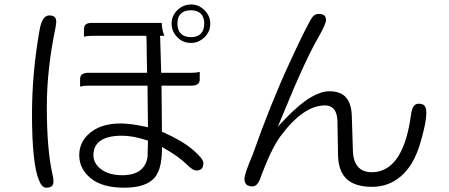

<svg xmlns="http://www.w3.org/2000/svg" viewBox="-20 -806 2040 873"><path d="M893.1 -743.7Q908.7 -728 908.7 -699.2Q908.7 -668.5 893.1 -652.8Q877.4 -637.2 847.9 -637.2Q818.4 -637.2 802.5 -653.1Q786.6 -668.9 786.6 -699.2Q786.6 -728 802.2 -743.7Q817.9 -759.3 847.7 -759.3Q877.4 -759.3 893.1 -743.7ZM849.6 -785.6Q812 -785.6 785.2 -758.8Q760.3 -733.9 760.3 -698.7Q760.3 -662.6 787.1 -635.7Q812 -610.8 848.6 -610.8Q884.3 -610.8 911.6 -638.2Q936 -662.6 936 -699.2Q936 -733.4 909.9 -759.5Q883.8 -785.6 849.6 -785.6ZM125.5 -287.1Q125.5 -61.5 157.2 13.7Q170.9 47.4 189.5 47.4Q208.5 47.4 216.3 39.6Q223.1 32.7 223.1 18.6Q223.1 4.4 217.8 -17.1Q192.9 -128.9 192.9 -320.3Q192.9 -492.2 232.9 -683.1L235.8 -705.6Q235.8 -721.2 228.5 -728.5Q221.2 -735.8 204.1 -735.8Q191.4 -735.8 182.6 -726.6Q166.5 -710.9 159.7 -668Q125.5 -474.6 125.5 -287.1ZM404.8 -100.6Q404.8 -135.7 426.3 -157.2Q458 -189 534.2 -189Q583.5 -189 645.5 -168.9L652.8 -166.5L650.9 -91.3Q645.5 -58.6 625.5 -38.6Q596.2 -9.3 536.1 -9.3Q465.3 -9.3 428.2 -46.4Q404.8 -69.8 404.8 -100.6ZM888.2 -479Q873 -475.1 849.6 -475.1H712.9L708 -643.1H727.5Q716.8 -668.5 715.3 -701.7H395.5Q376.5 -701.7 368.7 -693.8Q361.8 -687 361.8 -672.4V-639.2Q377 -643.1 400.4 -643.1H645.5L647 -601.6V-570.3L648.9 -475.1H382.8Q359.9 -475.1 351.1 -465.8Q344.2 -459.5 344.2 -445.8V-412.6Q359.4 -416.5 382.8 -416.5H650.9V-393.6L652.8 -227.5L640.6 -230Q573.2 -244.6 528.3 -244.6Q430.7 -244.6 378.4 -191.9Q340.3 -154.3 340.3 -100.1Q340.3 -38.1 392.6 4.6Q444.8 47.4 544.9 47.4Q631.8 47.4 673.3 11.7Q685.1 1.5 692.9 -12.2Q700.7 -25.9 705.6 -41.5Q715.3 -73.7 716.3 -120.1L716.8 -137.7L731.4 -128.9Q792.5 -94.7 831.5 -56.2Q856.9 -30.8 872.1 -30.8Q888.7 -30.8 896.5 -38.6Q904.8 -46.9 904.8 -65.4Q904.8 -84 856.9 -125Q809.1 -166 722.2 -204.6L716.3 -207L714.4 -416.5H849.6Q872.6 -416.5 881.3 -425.8Q888.2 -432.1 888.2 -445.8Z M1461.4 -722.7Q1460 -730.5 1455.6 -734.9Q1447.3 -742.7 1428.7 -742.7Q1413.6 -742.7 1402.3 -730.5Q1383.3 -708.5 1296.9 -521.2Q1210.4 -334 1129.9 -105.5L1112.3 -62.5Q1100.1 -31.2 1095.2 -13.2L1091.3 3.9Q1091.3 23.9 1100.1 32.7Q1108.9 41.5 1127.9 41.5Q1149.9 41.5 1163.1 6.3Q1212.4 -128.9 1255.4 -186.5Q1358.9 -326.7 1458 -326.7Q1481.4 -326.7 1495.6 -312.5Q1512.7 -294.9 1514.2 -257.3L1517.1 -97.7Q1519 -29.8 1553.7 5.4Q1591.8 43.5 1671.9 43.5Q1747.1 43.5 1802.7 -4.4Q1859.4 -52.7 1888.7 -147.9Q1918.5 -244.6 1918.5 -295.9Q1918.5 -322.8 1903.3 -330.6Q1896 -334.5 1884 -334.5Q1872.1 -334.5 1864.3 -327.1Q1853 -315.4 1849.1 -286.6Q1817.4 -48.8 1696.8 -25.4Q1683.6 -22.9 1669.9 -22.9Q1632.8 -22.9 1610.8 -44.4Q1585.4 -69.8 1584.5 -123.5L1579.6 -278.8Q1577.6 -338.4 1550.3 -366.2Q1525.4 -391.1 1477.5 -391.1Q1440.9 -391.1 1395 -364.7Q1343.3 -334.5 1280.8 -269.5L1243.2 -230L1264.2 -280.3Q1369.6 -538.6 1429.7 -639.6Q1448.2 -673.3 1455.3 -690.4Q1462.4 -707.5 1462.4 -712.9Q1462.4 -718.3 1461.4 -722.7Z"/></svg>

Font: YuPearl-ExtraLight
Style: ExtraLight
Weight: 200
Designer: Max Yao
Foundry: Max-Everyday
Version: Version 1.011; ttfautohint (v1.8.3)